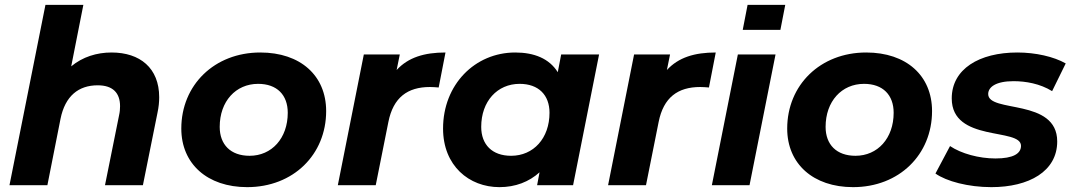

<svg xmlns="http://www.w3.org/2000/svg" viewBox="-20 -762 4415 790"><path d="M439 -546C378 -546 320 -528 273 -489L323 -742H167L19 0H175L229 -273C248 -367 303 -411 382 -411C444 -411 474 -380 474 -325C474 -314 473 -301 470 -288L412 0H568L628 -298C633 -321 635 -342 635 -362C635 -482 556 -546 439 -546Z M997 8C1187 8 1322 -126 1322 -305C1322 -451 1216 -546 1051 -546C862 -546 726 -412 726 -233C726 -88 833 8 997 8ZM1007 -121C929 -121 884 -167 884 -240C884 -345 950 -417 1042 -417C1120 -417 1164 -371 1164 -298C1164 -193 1098 -121 1007 -121Z M1612 -474 1625 -538H1477L1370 0H1526L1578 -260C1598 -361 1657 -404 1749 -404C1762 -404 1771 -403 1785 -402L1813 -546C1726 -546 1660 -526 1612 -474Z M2289 -538 2275 -465C2240 -521 2178 -546 2100 -546C1934 -546 1803 -414 1803 -233C1803 -80 1910 8 2035 8C2101 8 2157 -14 2200 -53L2190 0H2338L2445 -538ZM2083 -121C2005 -121 1960 -167 1960 -240C1960 -345 2026 -417 2118 -417C2196 -417 2241 -371 2241 -298C2241 -193 2175 -121 2083 -121Z M2724 -474 2737 -538H2589L2482 0H2638L2690 -260C2710 -361 2769 -404 2861 -404C2874 -404 2883 -403 2897 -402L2925 -546C2838 -546 2772 -526 2724 -474Z M3056 -742 3036 -639H3191L3211 -742ZM2909 0H3064L3171 -538H3016Z M3490 8C3680 8 3815 -126 3815 -305C3815 -451 3709 -546 3544 -546C3355 -546 3219 -412 3219 -233C3219 -88 3326 8 3490 8ZM3500 -121C3422 -121 3377 -167 3377 -240C3377 -345 3443 -417 3535 -417C3613 -417 3657 -371 3657 -298C3657 -193 3591 -121 3500 -121Z M4059 8C4214 8 4330 -57 4330 -180C4330 -359 4046 -296 4046 -375C4046 -404 4078 -428 4150 -428C4200 -428 4259 -418 4309 -387L4365 -501C4316 -529 4241 -546 4166 -546C4009 -546 3896 -478 3896 -357C3896 -175 4181 -238 4181 -162C4181 -130 4149 -110 4076 -110C4008 -110 3935 -130 3889 -161L3829 -48C3874 -16 3964 8 4059 8Z"/></svg>

Font: AWKNG-Font
Style: Bold Italic
Weight: 700
Italic angle: -11.3°
Designer: Awakening Church
Foundry: Awakening Church
Version: Version 1.700;PS 001.700;hotconv 1.0.88;makeotf.lib2.5.64775